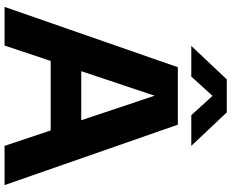

<svg xmlns="http://www.w3.org/2000/svg" viewBox="-104 -884 989 820"><g transform="rotate(90 390.0 -474.5)"><path d="M10 0 267.5 -740H513L771 0H603.5L380.5 -667H398L175 0ZM198.5 -197 236.5 -327.5H543.5L581 -197ZM176.5 -797.5 319.5 -949H460.5L603.5 -797.5H472.5L376 -903.5H404L307.5 -797.5Z"/></g></svg>

Font: Encode Sans SemiExpanded
Style: Bold
Weight: 700
Width: 6
Designer: Multiple Designers
Foundry: Impallari Type
Version: Version 3.002